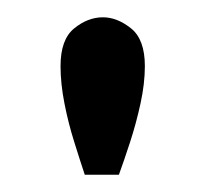

<svg xmlns="http://www.w3.org/2000/svg" viewBox="-20 -782 236 222"><path d="M78 -580Q72.5 -596.5 65.8 -618Q59 -639.5 54.5 -662.5Q50 -685.5 50 -705.5Q50 -736.5 65.8 -749.2Q81.5 -762 99 -762Q115.5 -762 131.5 -749.2Q147.5 -736.5 147.5 -705.5Q147.5 -685.5 142.5 -662.5Q137.5 -639.5 130.5 -618Q123.5 -596.5 117.5 -580Z"/></svg>

Font: Imbue Thin 10pt Black
Style: Regular
Weight: 900
Version: Version 1.102